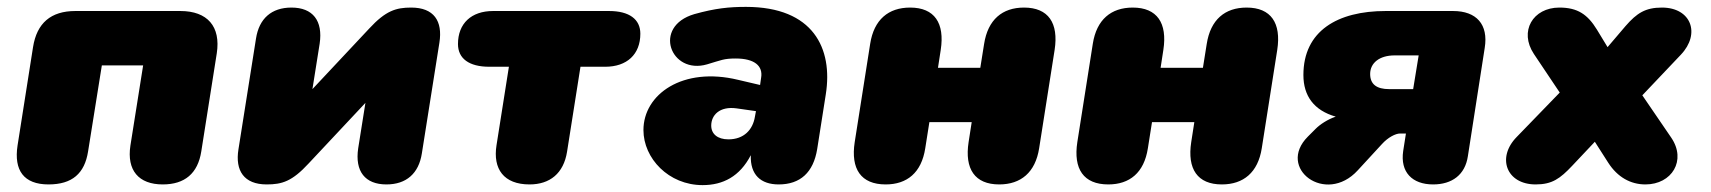

<svg xmlns="http://www.w3.org/2000/svg" viewBox="-20 -526 4974 558"><path d="M121 10C190 10 226 -22 236 -86L276 -336H396L359 -103C348 -31 383 10 453 10C517 10 555 -22 565 -86L610 -371C622 -449 583 -494 504 -494H199C128 -494 87 -459 76 -389L31 -103C20 -31 49 10 121 10Z M755 10C800 10 829 1 877 -51L1042 -227L1021 -95C1011 -28 1041 10 1103 10C1161 10 1197 -22 1206 -80L1257 -402C1267 -465 1241 -504 1175 -504C1131 -504 1101 -495 1053 -443L888 -267L909 -399C919 -466 889 -504 827 -504C769 -504 733 -472 724 -414L673 -92C663 -30 689 10 755 10Z M1519 10C1578 10 1618 -22 1628 -85L1667 -332H1739C1802 -332 1841 -368 1841 -428C1841 -470 1809 -494 1750 -494H1413C1350 -494 1311 -458 1311 -398C1311 -356 1343 -332 1402 -332H1459L1423 -104C1412 -35 1444 10 1519 10Z M2022 12C2081 12 2130 -13 2162 -75C2160 -18 2191 10 2243 10C2306 10 2344 -25 2355 -93L2380 -252C2401 -385 2344 -506 2148 -506C2099 -506 2059 -502 1998 -485C1875 -449 1929 -308 2035 -339C2076 -351 2083 -356 2118 -356C2172 -356 2198 -335 2192 -300L2189 -279L2125 -294C1964 -333 1850 -252 1850 -148C1850 -66 1923 12 2022 12ZM2047 -161C2047 -191 2071 -218 2121 -211L2177 -203L2174 -187C2168 -149 2142 -121 2097 -121C2065 -121 2047 -137 2047 -161Z M2554 10C2616 10 2658 -24 2669 -95L2681 -171H2804L2795 -113C2783 -35 2813 10 2884 10C2947 10 2989 -25 3000 -95L3045 -381C3057 -459 3027 -504 2956 -504C2893 -504 2851 -469 2840 -398L2829 -329H2706L2714 -381C2726 -459 2696 -504 2625 -504C2562 -504 2520 -469 2509 -399L2464 -113C2452 -35 2482 10 2554 10Z M3201 10C3263 10 3305 -24 3316 -95L3328 -171H3451L3442 -113C3430 -35 3460 10 3531 10C3594 10 3636 -25 3647 -95L3692 -381C3704 -459 3674 -504 3603 -504C3540 -504 3498 -469 3487 -398L3476 -329H3353L3361 -381C3373 -459 3343 -504 3272 -504C3209 -504 3167 -469 3156 -399L3111 -113C3099 -35 3129 10 3201 10Z M4145 10C4200 10 4238 -18 4246 -72L4295 -387C4306 -455 4271 -494 4203 -494H4007C3867 -494 3768 -436 3768 -308C3768 -247 3799 -205 3862 -187C3838 -179 3816 -164 3804 -152L3781 -129C3689 -37 3833 71 3926 -31L3996 -107C4014 -127 4036 -138 4049 -138H4066L4058 -87C4049 -26 4084 10 4145 10ZM4017 -267C3981 -267 3962 -281 3962 -311C3962 -343 3989 -365 4033 -365H4103L4087 -267Z M4443 10C4491 10 4514 -7 4549 -44L4615 -114L4654 -53C4681 -11 4719 10 4762 10C4839 10 4882 -60 4837 -126L4753 -249L4865 -367C4923 -428 4895 -504 4810 -504C4762 -504 4737 -488 4704 -450L4652 -389L4621 -440C4594 -484 4565 -504 4512 -504C4435 -504 4394 -435 4438 -369L4513 -257L4388 -128C4329 -68 4358 10 4443 10Z"/></svg>

Font: SN Pro Black
Style: Italic
Weight: 900
Italic angle: -9°
Designer: Tobias Whetton
Foundry: Supernotes
Version: Version 1.001;Glyphs 3.2 (3249)